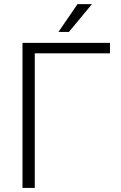

<svg xmlns="http://www.w3.org/2000/svg" viewBox="-20 -921 592 941"><path d="M519 -659.7H150.4V0H90.3V-710.9H519ZM359.9 -900.9H430.7L317.9 -764.6H266.6Z"/></svg>

Font: RobotoInd Light
Style: Regular
Weight: 300
Designer: Google
Version: Version 2.001151; 2014